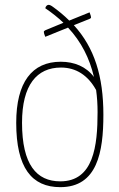

<svg xmlns="http://www.w3.org/2000/svg" viewBox="-20 -763 490 793"><path d="M350 -685C354 -687 356 -688 356 -692C356 -695 354 -701 350 -712L266 -678C245 -699 221 -719 194 -738C191 -740 185 -743 181 -743C175 -743 169 -738 167 -729C195 -710 220 -690 242 -669L167 -638C163 -636 161 -634 161 -631C161 -627 163 -621 167 -611L261 -649C316 -590 350 -522 368 -445C336 -488 287 -508 231 -508C112 -508 47 -423 47 -256C47 -70 111 10 229 10C382 10 407 -135 407 -289C407 -448 370 -566 285 -659ZM229 -14C131 -14 71 -83 71 -256C71 -412 132 -484 232 -484C293 -484 343 -453 377 -391C381 -362 383 -332 383 -300C383 -161 367 -14 229 -14Z"/></svg>

Font: Yanone Kaffeesatz Extra Light
Style: Regular
Weight: 200
Designer: Yanone (Cyrillic: Daniel Pouzeot & Huerta Tipografica)
Foundry: Yanone
Version: Version 1.100;PS 001.100;hotconv 1.0.70;makeotf.lib2.5.58329